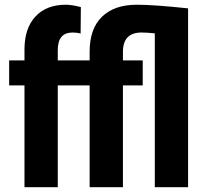

<svg xmlns="http://www.w3.org/2000/svg" viewBox="-20 -780 861 800"><path d="M82 0V-424.3H18.1V-528.3H82V-575.7Q82.5 -663.1 128.2 -711.7Q173.8 -760.3 254.4 -760.3Q278.8 -760.3 316.9 -750.5L315.9 -640.1Q301.8 -644.5 282.2 -644.5Q220.7 -644.5 220.7 -571.3V-528.3H353.5V-564.9Q353.5 -660.2 404.8 -710.2Q456.1 -760.3 550.3 -760.3Q621.6 -760.3 763.7 -745.1V0H625V-641.1Q590.8 -644.5 569.8 -644.5Q492.2 -644.5 492.2 -564V-528.3H574.7V-424.3H492.2V0H353.5V-424.3H220.7V0Z"/></svg>

Font: RobotoCondensed-Bold
Style: Bold
Weight: 700
Designer: Google
Version: Version 2.001240; 2014